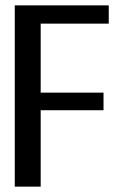

<svg xmlns="http://www.w3.org/2000/svg" viewBox="-20 -695 458 715"><path d="M35 0H131.5V-284.5H365.5V-350H131.5V-607H385V-675H35Z"/></svg>

Font: Anybody SemiCondensed
Style: Regular
Weight: 400
Width: 4
Version: Version 1.113;gftools[0.9.25]